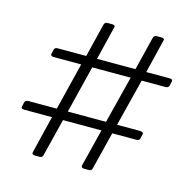

<svg xmlns="http://www.w3.org/2000/svg" viewBox="-92 -698 795 791"><g transform="rotate(15 305.0 -302.5)"><path d="M513 -595 478 -451H578Q584 -451 587.5 -448.5Q591 -446 590 -442L586 -423Q583 -412 571 -412H469L418 -210H517Q523 -210 527 -207Q531 -204 530 -200L526 -182Q524 -171 511 -171H408L368 -11Q366 0 354 0H334Q320 0 322 -11L362 -171H198L158 -11Q156 0 144 0H124Q110 0 112 -11L151 -171H33Q18 -171 20 -180L24 -199Q27 -210 39 -210H161L211 -412H93Q87 -412 83.5 -415Q80 -418 81 -422L85 -440Q88 -451 99 -451H222L257 -593Q260 -605 271 -605H291Q297 -605 301 -602.5Q305 -600 303 -595L268 -451H432L467 -593Q470 -605 481 -605H501Q507 -605 511 -602.5Q515 -600 513 -595ZM258 -412 208 -210H371L422 -412Z"/></g></svg>

Font: Young Serif Light
Style: Regular
Weight: 300
Designer: Bastien Sozeau
Foundry: NBR — Bastien Sozeau
Version: Version 5.001